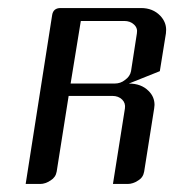

<svg xmlns="http://www.w3.org/2000/svg" viewBox="-20 -458 434 478"><path d="M43.9 0 109.9 -420.9Q112.8 -438 130.9 -438H331.1Q360.4 -438 378.9 -418.9Q393.6 -403.3 393.6 -383.8Q393.6 -377.9 393.1 -375L377.9 -280.8L300.8 -250Q331.5 -250 349.6 -231.9Q364.7 -217.3 364.7 -196.8Q364.7 -193.8 363.8 -188L338.9 -30.8Q336.4 -16.1 324.2 -8.8Q311 0 297.9 0H261.2L291 -188Q293 -201.2 284.2 -210Q274.9 -219.2 259.8 -219.2H150.9L121.1 -30.8Q118.7 -16.6 106 -8.8Q92.8 0 80.1 0ZM155.8 -250H265.1Q280.3 -250 291 -258.8Q303.7 -267.6 306.2 -280.8L320.8 -375Q323.2 -388.2 313.5 -397Q304.2 -405.8 289.1 -405.8H181.2Z"/></svg>

Font: Hhenum
Style: Italic
Weight: 400
Designer: T. Christopher White
Version: Version 1.0